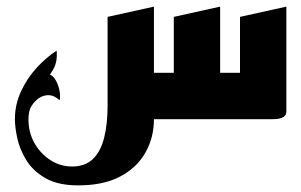

<svg xmlns="http://www.w3.org/2000/svg" viewBox="-20 -360 910 580"><path d="M425 -140H505V-309L645 -340V-140H705V-309L845 -340V-23Q845 -11 835 -6Q825 -1 815 -0.5Q805 0 805 0H425ZM216 200Q155 200 117 178Q79 156 59 123Q39 90 32 56.5Q25 23 25 0Q25 -44 43.5 -84Q62 -124 91 -155.5Q120 -187 151 -207Q153 -188 149 -171Q145 -154 131 -135Q142 -130 149.5 -115.5Q157 -101 160 -85Q163 -69 160 -57Q144 -72 128 -72.5Q112 -73 98 -64Q84 -54 75 -39.5Q66 -25 66 1Q66 40 84 72Q102 104 132 123.5Q162 143 198 143Q237 143 260.5 120.5Q284 98 294.5 56.5Q305 15 305 -40V-309L445 -340V0Q445 56 419 101.5Q393 147 342.5 173.5Q292 200 216 200Z"/></svg>

Font: Reem Kufi
Style: Regular
Weight: 400
Designer: Khaled Hosny
Version: Version 1.6